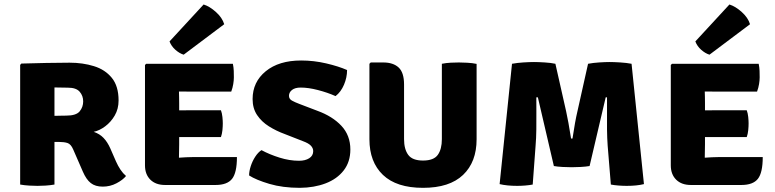

<svg xmlns="http://www.w3.org/2000/svg" viewBox="-20 -842 3537 876"><path d="M521 -383.5Q521 -345 503.5 -315Q486 -285 459.8 -265.5Q433.5 -246 407.5 -240.5Q434.5 -231.5 452.2 -213Q470 -194.5 483 -165.5L509 -106Q518 -85.5 529.5 -68.2Q541 -51 555 -39Q540.5 -21 511.5 -5.8Q482.5 9.5 448.5 9.5Q415 9.5 394.2 -6.8Q373.5 -23 358 -59L314 -160Q303.5 -184.5 288 -189.5Q272.5 -194.5 248 -194.5H228.5V0Q208.5 3.5 187.2 4.8Q166 6 151 6Q137 6 114 4.8Q91 3.5 72 0V-546L77.5 -552Q138 -553.5 191.2 -554.8Q244.5 -556 297.5 -556Q357.5 -556 408.5 -540.2Q459.5 -524.5 490.2 -486.8Q521 -449 521 -383.5ZM228.5 -443V-313.5Q246 -314 260.8 -314.2Q275.5 -314.5 282.5 -314.5Q327.5 -314.5 343.5 -334Q359.5 -353.5 359.5 -379.5Q359.5 -405 343.5 -423.5Q327.5 -442 290 -442Q272 -442 259 -442.5Q246 -443 228.5 -443Z M1061 -125.5Q1061 -54 1038.8 -26Q1016.5 2 963.5 2H733Q690.5 2 666 -22.2Q641.5 -46.5 641.5 -87.5V-545.5L647 -551H1042.5Q1046 -534 1046.5 -518.5Q1047 -503 1047 -489Q1047 -475.5 1044.2 -458.5Q1041.5 -441.5 1035 -424H860Q839 -424 796.5 -424.5Q797 -409 797.2 -398Q797.5 -387 797.5 -371.5V-338.5Q839 -339 860 -339H988Q993 -325.5 994.8 -308.2Q996.5 -291 996.5 -279Q996.5 -265 994.8 -247.8Q993 -230.5 988 -216.5H860Q850.5 -216.5 833.5 -216.5Q816.5 -216.5 797.5 -216.5V-184Q797.5 -165.5 797 -153.5Q796.5 -141.5 796.5 -123.5V-122.5Q814 -123.5 829 -124.5Q844 -125.5 865.5 -125.5ZM909 -821.5Q936.5 -813 965.2 -787.2Q994 -761.5 1003 -731.5L818 -592.5Q798.5 -598.5 780 -615Q761.5 -631.5 753.5 -653Z M1116.5 -41.5Q1116.5 -60.5 1124 -83.8Q1131.5 -107 1144.5 -127Q1157.5 -147 1173 -157Q1210 -137 1255.5 -122.8Q1301 -108.5 1344.5 -108.5Q1372.5 -108.5 1390.8 -120Q1409 -131.5 1409 -152.5Q1409 -166 1398.5 -177.2Q1388 -188.5 1362 -198L1279 -230.5Q1240.5 -244.5 1207 -265.5Q1173.5 -286.5 1153 -317Q1132.5 -347.5 1132.5 -390Q1132.5 -468 1192.5 -517Q1252.5 -566 1354 -566Q1411.5 -566 1468.2 -552.8Q1525 -539.5 1563.5 -522.5Q1563.5 -488.5 1549.5 -455.5Q1535.5 -422.5 1511 -403.5Q1474 -420 1430.5 -431.2Q1387 -442.5 1352 -442.5Q1326 -442.5 1312.2 -431.5Q1298.5 -420.5 1298.5 -405Q1298.5 -390.5 1312 -383Q1325.5 -375.5 1345.5 -368L1428 -336.5Q1497 -311.5 1537.8 -267.8Q1578.5 -224 1578.5 -160Q1578.5 -103.5 1548.2 -64.5Q1518 -25.5 1465.8 -5.5Q1413.5 14.5 1348 15Q1270 15 1209.2 -3Q1148.5 -21 1116.5 -41.5Z M2154.5 -206.5Q2154.5 -103 2092.8 -44Q2031 15 1910 15Q1789 15 1727.2 -44Q1665.5 -103 1665.5 -206.5V-551L1671.5 -557H1728.5Q1774 -557 1798.8 -534Q1823.5 -511 1823.5 -456.5V-207Q1823.5 -161.5 1842.5 -135.5Q1861.5 -109.5 1910 -109.5Q1959 -109.5 1977.5 -135.5Q1996 -161.5 1996 -207V-551Q2016 -555 2037 -556Q2058 -557 2073.5 -557Q2087.5 -557 2111.5 -555.8Q2135.5 -554.5 2154.5 -550.5Z M2316 -551Q2340 -555.5 2368.5 -557.2Q2397 -559 2416.5 -559Q2435 -559 2464.5 -557.2Q2494 -555.5 2514 -551L2563 -334Q2567.5 -314.5 2573.5 -281.2Q2579.5 -248 2585.5 -210H2592Q2604 -290 2614.5 -334L2663 -551Q2686.5 -555.5 2714.5 -557.2Q2742.5 -559 2761 -559Q2780.5 -559 2809.5 -557.2Q2838.5 -555.5 2861.5 -551L2918 -2Q2885.5 6 2839.5 6Q2822 6 2802.2 4.5Q2782.5 3 2767 0L2752.5 -177Q2750 -211 2749.5 -251.5Q2749 -292 2749.5 -330.8Q2750 -369.5 2749.5 -398H2743.5L2670 -84.5Q2653 -81.5 2628.5 -80.2Q2604 -79 2588 -79Q2571.5 -79 2547.2 -80.2Q2523 -81.5 2507 -84.5L2434 -398H2427Q2427 -369 2427.2 -330.5Q2427.5 -292 2427 -251.5Q2426.5 -211 2423.5 -176L2410.5 0Q2394.5 3 2375.8 4.5Q2357 6 2339.5 6Q2293 6 2259.5 -2Z M3460 -125.5Q3460 -54 3437.8 -26Q3415.5 2 3362.5 2H3132Q3089.5 2 3065 -22.2Q3040.5 -46.5 3040.5 -87.5V-545.5L3046 -551H3441.5Q3445 -534 3445.5 -518.5Q3446 -503 3446 -489Q3446 -475.5 3443.2 -458.5Q3440.5 -441.5 3434 -424H3259Q3238 -424 3195.5 -424.5Q3196 -409 3196.2 -398Q3196.5 -387 3196.5 -371.5V-338.5Q3238 -339 3259 -339H3387Q3392 -325.5 3393.8 -308.2Q3395.5 -291 3395.5 -279Q3395.5 -265 3393.8 -247.8Q3392 -230.5 3387 -216.5H3259Q3249.5 -216.5 3232.5 -216.5Q3215.5 -216.5 3196.5 -216.5V-184Q3196.5 -165.5 3196 -153.5Q3195.5 -141.5 3195.5 -123.5V-122.5Q3213 -123.5 3228 -124.5Q3243 -125.5 3264.5 -125.5ZM3308 -821.5Q3335.5 -813 3364.2 -787.2Q3393 -761.5 3402 -731.5L3217 -592.5Q3197.5 -598.5 3179 -615Q3160.5 -631.5 3152.5 -653Z"/></svg>

Font: Signika SC
Style: Bold
Weight: 700
Designer: Anna Giedryś
Foundry: Anna Giedryś
Version: Version 2.000; ttfautohint (v1.8.3) -l 8 -r 50 -G 200 -x 9 -